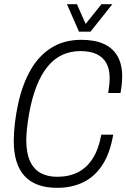

<svg xmlns="http://www.w3.org/2000/svg" viewBox="-20 -889 606 921"><path d="M254 12Q150 12 98 -44.5Q46 -101 46 -214Q46 -253 51.5 -299Q57 -345 67 -391Q87 -483 126 -552Q165 -621 226 -659.5Q287 -698 370 -698Q434 -698 477.5 -678.5Q521 -659 543.5 -620Q566 -581 566 -523Q566 -505 564 -485Q562 -465 558 -443H499Q502 -463 504 -480.5Q506 -498 506 -514Q506 -558 490 -586.5Q474 -615 443 -629.5Q412 -644 365 -644Q319 -644 279.5 -626Q240 -608 209 -570.5Q178 -533 155.5 -476Q133 -419 119 -341Q116 -322 113.5 -305Q111 -288 109.5 -273Q108 -258 107 -244Q106 -230 106 -217Q106 -155 124 -116Q142 -77 175 -59Q208 -41 254 -41Q312 -41 354.5 -63Q397 -85 425 -129Q453 -173 466 -243H523Q508 -154 471 -97.5Q434 -41 379 -14.5Q324 12 254 12ZM519 -869 414 -737H359L301 -869H349L401 -751H372L467 -869Z"/></svg>

Font: Archivo Condensed ExtraLight
Style: Italic
Weight: 250
Width: 3
Italic angle: -10°
Designer: Hector Gatti
Foundry: Omnibus-Type
Version: Version 2.001